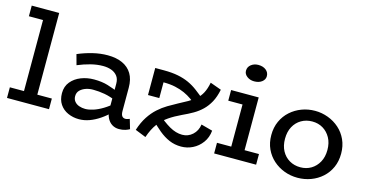

<svg xmlns="http://www.w3.org/2000/svg" viewBox="-74 -1030 2632 1378"><g transform="rotate(15 1242.0 -341.0)"><path d="M128 -22V-686H227V-22ZM23 0V-79H335V0ZM23 -607V-686H221V-607Z M856 8Q827 8 804 -6.5Q781 -21 767.5 -49Q754 -77 754 -116V-301Q754 -337 737 -358.5Q720 -380 692.5 -390Q665 -400 631 -400Q586 -400 539 -388Q492 -376 444 -356L423 -433Q477 -456 533 -469.5Q589 -483 643 -483Q707 -483 753 -462Q799 -441 823.5 -400Q848 -359 848 -297V-124Q848 -98 857 -86.5Q866 -75 882 -75Q891 -75 899 -78Q907 -81 913 -83L934 -12Q923 -5 902.5 1.5Q882 8 856 8ZM560 14Q516 14 478 -3Q440 -20 417.5 -53.5Q395 -87 395 -136Q395 -186 423.5 -220.5Q452 -255 497 -272.5Q542 -290 593 -290Q652 -290 696 -276.5Q740 -263 787 -243V-179Q734 -202 690.5 -209.5Q647 -217 610 -217Q579 -218 552.5 -209Q526 -200 509 -183Q492 -166 492 -139Q492 -116 505 -100Q518 -84 539.5 -76.5Q561 -69 585 -69Q611 -69 644 -79.5Q677 -90 713.5 -112Q750 -134 787 -167L785 -99Q751 -65 713.5 -39.5Q676 -14 637.5 0Q599 14 560 14Z M1407 -484 1490 -454Q1479 -399 1458 -360.5Q1437 -322 1408.5 -294.5Q1380 -267 1344.5 -246.5Q1309 -226 1267 -207Q1216 -183 1176.5 -156Q1137 -129 1107 -89.5Q1077 -50 1055 14L975 -18Q994 -77 1021.5 -119Q1049 -161 1081.5 -190Q1114 -219 1149 -240Q1184 -261 1218 -279Q1255 -298 1285.5 -315.5Q1316 -333 1340.5 -354Q1365 -375 1381.5 -406Q1398 -437 1407 -484ZM1319 14Q1271 14 1230.5 -3.5Q1190 -21 1152.5 -52Q1115 -83 1076 -124L1107 -175Q1161 -126 1209.5 -98Q1258 -70 1305 -70Q1349 -70 1381.5 -99.5Q1414 -129 1421 -177L1506 -154Q1501 -102 1473 -64Q1445 -26 1404.5 -6Q1364 14 1319 14ZM995 -282V-483H1059Q1120 -483 1165 -474Q1210 -465 1246 -448.5Q1282 -432 1314.5 -407.5Q1347 -383 1384 -352L1345 -297Q1320 -317 1294 -335.5Q1268 -354 1237 -368Q1206 -382 1167.5 -390.5Q1129 -399 1079 -399V-282Z M1668 -22V-471H1767V-22ZM1562 0V-79H1874V0ZM1562 -392V-471H1744V-392ZM1705 -574Q1674 -574 1651.5 -591Q1629 -608 1629 -633Q1629 -661 1651.5 -678.5Q1674 -696 1705 -696Q1740 -696 1762 -678.5Q1784 -661 1784 -633Q1784 -608 1762 -591Q1740 -574 1705 -574Z M2184 14Q2132 14 2085.5 -3.5Q2039 -21 2002.5 -53.5Q1966 -86 1945 -131.5Q1924 -177 1924 -234Q1924 -291 1945 -337Q1966 -383 2002.5 -415.5Q2039 -448 2085.5 -465.5Q2132 -483 2184 -483Q2234 -483 2281 -465.5Q2328 -448 2364.5 -415.5Q2401 -383 2422 -337Q2443 -291 2443 -234Q2443 -177 2422.5 -131.5Q2402 -86 2366 -53.5Q2330 -21 2283 -3.5Q2236 14 2184 14ZM2184 -64Q2229 -64 2264 -85Q2299 -106 2320 -144Q2341 -182 2341 -234Q2341 -286 2320 -324Q2299 -362 2264 -383Q2229 -404 2184 -404Q2139 -404 2103 -383Q2067 -362 2046.5 -324Q2026 -286 2026 -234Q2026 -182 2046.5 -144Q2067 -106 2103 -85Q2139 -64 2184 -64Z"/></g></svg>

Font: BioRhyme ExtraBold
Style: Regular
Weight: 400
Version: Version 1.600;gftools[0.9.33]